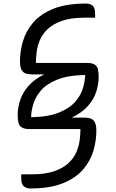

<svg xmlns="http://www.w3.org/2000/svg" viewBox="-20 -791 658 1086"><path d="M435 -61H144Q113 -61 96.5 -75Q80 -89 80 -141Q80 -182 94 -224.5Q108 -267 141 -305Q174 -343 230 -370H167Q147 -370 130 -374Q113 -378 103 -394Q93 -410 93 -445Q93 -500 109.5 -557Q126 -614 167 -662.5Q208 -711 281 -741Q354 -771 468 -771Q487 -771 502.5 -760Q518 -749 518 -711V-691H459Q381 -691 330 -673Q279 -655 249 -626Q219 -597 205 -563Q191 -529 187 -495Q183 -461 183 -435H474Q505 -435 521.5 -421.5Q538 -408 538 -355Q538 -314 524 -271Q510 -228 476.5 -190.5Q443 -153 386 -126H451Q472 -126 488.5 -122Q505 -118 515 -102Q525 -86 525 -51Q525 4 508.5 61Q492 118 451 166.5Q410 215 337 245Q264 275 150 275Q131 275 115.5 263.5Q100 252 100 215V195H159Q237 195 288 177Q339 159 369 130Q399 101 413 67Q427 33 431 -1Q435 -35 435 -61ZM156 -128Q254 -130 314 -154.5Q374 -179 406 -216Q438 -253 449.5 -293.5Q461 -334 462 -367Q364 -365 303.5 -340.5Q243 -316 211.5 -279Q180 -242 168 -201.5Q156 -161 156 -128Z"/></svg>

Font: Warnes
Style: Regular
Weight: 400
Designer: Eduardo Rodriguez Tunni
Foundry: Eduardo Rodriguez Tunni
Version: Version 1.002; ttfautohint (v1.8.4.7-5d5b);gftools[0.9.23]